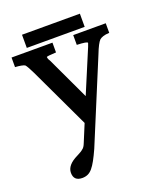

<svg xmlns="http://www.w3.org/2000/svg" viewBox="-140 -584 757 904"><g transform="rotate(-20 238.5 -131.5)"><path d="M79 -497H369V-431H79ZM352 -337Q354 -344 356 -348Q358 -352 358 -355Q358 -362 305 -364V-413H468V-365Q448 -364 436.5 -360Q425 -356 419 -351Q405 -337 386 -288L215 124Q201 155 189.5 176Q178 197 167 210Q156 223 143.5 228.5Q131 234 116 234Q73 234 73 193Q73 154 129 127Q153 115 160 108Q170 102 178 81L214 -6L71 -309Q62 -327 55.5 -339Q49 -351 44 -356Q39 -359 26.5 -361.5Q14 -364 -4 -365V-413H201V-364Q153 -362 153 -358Q153 -356 154.5 -350.5Q156 -345 161 -338L262 -123Z"/></g></svg>

Font: New Athena Unicode
Style: Bold
Weight: 700
Designer: J. Rusten 1997; rev. by R. Hancock 2001, 2002, rev. by D. Mastronarde 2002-2021
Foundry: Society for Classical Studies (formerly American Philological Association)
Version: Version 5.008